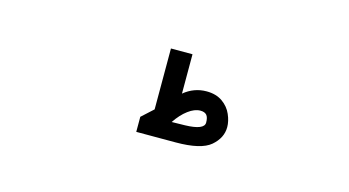

<svg xmlns="http://www.w3.org/2000/svg" viewBox="-37 -525 673 370"><g transform="rotate(15 300.0 -340.0)"><path d="M269 -305V-426.5H312V-348Q332 -364.5 357 -364.5Q376 -364.5 388.8 -355.5Q401.5 -346.5 407.2 -333.2Q413 -320 413 -308Q413 -286.5 394 -270.2Q375 -254 324.5 -254H246V-284ZM371.5 -306Q371.5 -316.5 367.5 -321Q363.5 -325.5 355 -325.5Q343.5 -325.5 330.8 -316Q318 -306.5 307 -290L333.5 -290.5Q371.5 -291.5 371.5 -306Z"/></g></svg>

Font: JuliaMono SemiBold
Style: Regular
Weight: 600
Monospace: yes
Designer: cormullion
Foundry: corm
Version: Version 0.055; ttfautohint (v1.8.4)